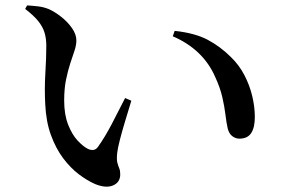

<svg xmlns="http://www.w3.org/2000/svg" viewBox="-20 -710 1040 709"><path d="M332 -30Q302 -43 271 -66.5Q240 -90 213 -126Q186 -162 168 -211.5Q150 -261 147 -326Q144 -383 147.5 -440Q151 -497 151 -541Q151 -569 144 -591Q137 -613 120 -633.5Q103 -654 73 -677L80 -690Q99 -689 120.5 -686.5Q142 -684 161 -676Q183 -666 206.5 -647.5Q230 -629 246 -606Q262 -583 262 -561Q262 -543 255 -522.5Q248 -502 239.5 -476Q231 -450 224 -416.5Q217 -383 217 -339Q217 -287 231.5 -250Q246 -213 266.5 -191Q287 -169 305 -160Q316 -155 325.5 -156.5Q335 -158 342 -168Q367 -203 392.5 -251.5Q418 -300 442 -348L465 -338Q454 -302 442.5 -264Q431 -226 423 -195Q415 -164 413 -147Q410 -121 413.5 -108.5Q417 -96 420.5 -88Q424 -80 424 -66Q424 -37 398 -25.5Q372 -14 332 -30ZM864 -198Q850 -198 838 -207Q826 -216 821 -235Q816 -257 812.5 -286.5Q809 -316 801 -351Q793 -386 775 -425Q753 -476 713.5 -514Q674 -552 618 -576L625 -596Q700 -588 747 -563Q794 -538 833 -499Q863 -470 882.5 -432.5Q902 -395 911.5 -355Q921 -315 921 -278Q921 -239 907.5 -218.5Q894 -198 864 -198Z"/></svg>

Font: Noto Serif JP ExtraLight SemiBold
Style: Regular
Weight: 600
Version: Version 2.003-H1;hotconv 1.1.1;makeotfexe 2.6.0